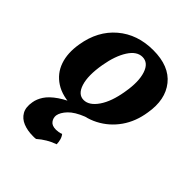

<svg xmlns="http://www.w3.org/2000/svg" viewBox="-203 -580 942 942"><g transform="rotate(45 268.0 -109.0)"><path d="M228 9Q152 9 104 -22Q56 -53 37.5 -106.5Q19 -160 31 -230Q49 -340 123.5 -403.5Q198 -467 308 -467Q419 -467 471 -402Q523 -337 505 -232Q494 -159 456 -105Q418 -51 360 -21Q302 9 228 9ZM239 -52Q277 -52 309 -98.5Q341 -145 354 -226Q368 -306 351.5 -356Q335 -406 294 -406Q255 -406 225.5 -360Q196 -314 183 -239Q168 -153 184 -102.5Q200 -52 239 -52ZM248 -22 303 0Q250 21 225.5 47Q201 73 197 97Q195 116 206.5 131.5Q218 147 246 147Q254 147 263.5 145.5Q273 144 282 140Q291 151 295 166Q299 181 299 195Q275 203 251.5 217Q228 231 209 248Q203 249 198.5 249Q194 249 188 249Q150 249 120.5 237Q91 225 76.5 199.5Q62 174 69 134Q73 108 90 82Q107 56 144.5 30Q182 4 248 -22Z"/></g></svg>

Font: Vollkorn
Style: Bold Italic
Weight: 700
Italic angle: -11°
Designer: Friedrich Althausen
Foundry: Friedrich Althausen
Version: Version 5.000; ttfautohint (v1.8.3)